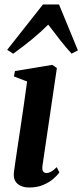

<svg xmlns="http://www.w3.org/2000/svg" viewBox="-20 -823 366 854"><path d="M110.5 11Q89 11 72.5 3.8Q56 -3.5 47.5 -18.5Q39 -33.5 42 -57.5Q43.5 -70 47.8 -99.2Q52 -128.5 58.2 -169.8Q64.5 -211 71.8 -259.8Q79 -308.5 86.5 -360Q94 -411.5 100.5 -460.5L42 -483L46.5 -507L212.5 -534.5L233 -520.5L169 -86.5Q166.5 -68 171.8 -60.8Q177 -53.5 186 -53.5Q196.5 -53.5 206.8 -59Q217 -64.5 232.5 -79.5L244 -55.5Q234 -42 215.8 -26.5Q197.5 -11 171 0Q144.5 11 110.5 11ZM38.5 -584 12 -601.5 171 -803H242.5L326.5 -599L298.5 -584.5Q272 -613 246.5 -646Q221 -679 194.5 -713.5Q161.5 -680.5 122 -648Q82.5 -615.5 38.5 -584Z"/></svg>

Font: Merriweather 96pt SemiBold
Style: Italic
Weight: 600
Italic angle: -7.8°
Version: Version 2.101